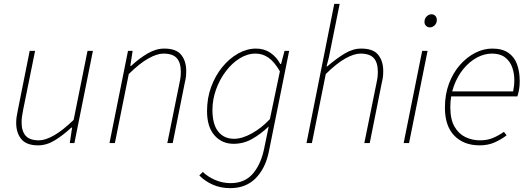

<svg xmlns="http://www.w3.org/2000/svg" viewBox="-20 -742 2752 996"><path d="M178 12Q117 12 90.5 -20.5Q64 -53 64 -104Q64 -122 66 -134.5Q68 -147 72 -168L134 -478H162L100 -172Q96 -150 94 -136.5Q92 -123 92 -108Q92 -62 113 -38Q134 -14 182 -14Q215 -14 260 -39.5Q305 -65 362 -120L434 -478H462L366 0H342L354 -80H350Q308 -41 265 -14.5Q222 12 178 12Z M548 0 644 -478H668L656 -400H660Q702 -439 745.5 -464.5Q789 -490 832 -490Q894 -490 920 -457.5Q946 -425 946 -374Q946 -356 944.5 -343.5Q943 -331 938 -310L876 0H848L910 -306Q915 -329 916.5 -342Q918 -355 918 -370Q918 -417 897 -440.5Q876 -464 828 -464Q795 -464 750 -439Q705 -414 648 -358L576 0Z M1174 234Q1125 234 1084 216Q1043 198 1014 168L1032 150Q1058 175 1096 191.5Q1134 208 1176 208Q1250 208 1292 158.5Q1334 109 1350 30L1374 -86Q1332 -46 1287.5 -21Q1243 4 1192 4Q1131 4 1092.5 -40Q1054 -84 1054 -166Q1054 -233 1075.5 -291.5Q1097 -350 1133.5 -394.5Q1170 -439 1215.5 -464.5Q1261 -490 1308 -490Q1351 -490 1383 -468Q1415 -446 1434 -410H1438L1456 -478H1480L1374 48Q1356 133 1305.5 183.5Q1255 234 1174 234ZM1194 -22Q1236 -22 1286.5 -50Q1337 -78 1380 -124L1432 -372Q1403 -422 1372.5 -443Q1342 -464 1306 -464Q1263 -464 1223 -439Q1183 -414 1151 -371.5Q1119 -329 1100.5 -277Q1082 -225 1082 -172Q1082 -97 1112 -59.5Q1142 -22 1194 -22Z M1570 0 1714 -722H1742L1686 -444L1674 -398H1678Q1726 -439 1768.5 -464.5Q1811 -490 1854 -490Q1916 -490 1942 -457.5Q1968 -425 1968 -374Q1968 -356 1966.5 -343.5Q1965 -331 1960 -310L1898 0H1870L1932 -306Q1937 -329 1938.5 -342Q1940 -355 1940 -370Q1940 -417 1919 -440.5Q1898 -464 1850 -464Q1817 -464 1772 -439Q1727 -414 1670 -358L1598 0Z M2074 0 2170 -478H2198L2102 0ZM2210 -600Q2198 -600 2190 -608Q2182 -616 2182 -628Q2182 -646 2193.5 -657Q2205 -668 2218 -668Q2230 -668 2238 -660Q2246 -652 2246 -638Q2246 -622 2235 -611Q2224 -600 2210 -600Z M2468 12Q2386 12 2337 -38Q2288 -88 2288 -184Q2288 -252 2309 -308Q2330 -364 2365.5 -404.5Q2401 -445 2444.5 -467.5Q2488 -490 2534 -490Q2585 -490 2616.5 -468.5Q2648 -447 2662 -409Q2676 -371 2676 -322Q2676 -306 2674.5 -291.5Q2673 -277 2670 -264.5Q2667 -252 2664 -242H2312L2318 -268H2642Q2645 -283 2646.5 -297.5Q2648 -312 2648 -328Q2648 -362 2637 -393Q2626 -424 2600.5 -444Q2575 -464 2532 -464Q2492 -464 2453.5 -443Q2415 -422 2384 -384.5Q2353 -347 2334.5 -296Q2316 -245 2316 -186Q2316 -123 2337.5 -85.5Q2359 -48 2394 -31Q2429 -14 2470 -14Q2508 -14 2537.5 -26.5Q2567 -39 2594 -58L2608 -40Q2581 -19 2546.5 -3.5Q2512 12 2468 12Z"/></svg>

Font: Source Sans 3
Style: Italic
Weight: 200
Italic angle: -11°
Designer: Paul D. Hunt
Foundry: Adobe
Version: Version 3.046;hotconv 1.0.118;makeotfexe 2.5.65603